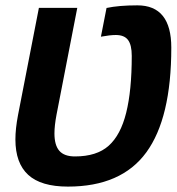

<svg xmlns="http://www.w3.org/2000/svg" viewBox="-20 -688 661 718"><path d="M260.3 -103Q341.8 -103 386.5 -143.1Q431.2 -183.1 451.9 -266.4Q472.7 -349.6 472.7 -479Q472.7 -520 458.7 -538.6Q444.8 -557.1 413.1 -557.1Q391.6 -557.1 357.4 -550.8L378.4 -658.2Q424.3 -668 493.7 -668Q620.6 -668 620.6 -509.8Q620.6 -246.1 527.1 -118.2Q433.6 9.8 233.9 9.8Q133.3 9.8 85.4 -34.2Q37.6 -78.1 37.6 -166.5Q37.6 -206.5 47.4 -257.8L125.5 -658.7H269L191.4 -259.3Q183.6 -218.3 183.6 -189Q183.6 -145 201.9 -124Q220.2 -103 260.3 -103Z"/></svg>

Font: Cousine
Style: Bold Italic
Weight: 700
Italic angle: -12°
Monospace: yes
Designer: Steve Matteson
Foundry: Ascender Corporation
Version: Version 1.20